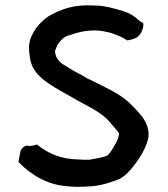

<svg xmlns="http://www.w3.org/2000/svg" viewBox="-20 -742 639 732"><path d="M51 -124C95 -78 158 -38 234 -32C244 -31 253 -31 262 -30C271 -30 280 -29 289 -30C296 -30 303 -30 310 -31C355 -31 394 -44 429 -57C447 -64 464 -79 476 -93C505 -127 532 -166 544 -210C553 -245 537 -276 523 -296C506 -317 490 -334 470 -353C431 -388 377 -411 330 -435C320 -439 310 -444 300 -451C273 -465 252 -476 232 -490C212 -500 192 -517 190 -544V-548C190 -549 191 -552 193 -555C196 -569 205 -580 214 -590C224 -600 233 -605 249 -609C276 -619 305 -626 344 -626C362 -626 379 -622 398 -618C414 -613 448 -601 464 -588C467 -588 471 -589 474 -590C480 -590 488 -594 497 -597C514 -603 530 -634 526 -654L517 -659C515 -660 512 -662 510 -664C492 -681 475 -692 448 -700C412 -711 378 -721 338 -721C264 -726 211 -707 165 -680C149 -670 130 -651 118 -635C107 -619 94 -596 92 -576C88 -558 93 -528 96 -512C104 -472 134 -445 168 -422C196 -403 223 -389 253 -372C307 -339 368 -317 404 -270C409 -263 436 -237 434 -230C431 -214 425 -202 418 -190C410 -176 403 -163 393 -152C387 -147 379 -145 371 -143C357 -140 336 -135 321 -133H305C299 -133 292 -133 284 -134C212 -134 162 -158 121 -191C111 -189 101 -184 94 -186L90 -185C84 -192 60 -181 57 -161L55 -149C53 -140 51 -132 51 -124Z"/></svg>

Font: Hussar Pisanka
Style: Regular
Weight: 400
Designer: Robert Jablonski
Foundry: Cannot Into Space Fonts
Version: Version 1.070